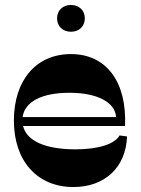

<svg xmlns="http://www.w3.org/2000/svg" viewBox="-20 -746 568 774"><path d="M276 8C403 8 488 -72 492 -196L462 -200C442 -165 377 -144 284 -144C163 -144 87 -178 73 -238H484C492 -414 410 -528 266 -528C126 -528 36 -423 36 -260C36 -97 130 8 276 8ZM71 -274C80 -336 148 -372 260 -372C372 -372 444 -334 448 -274ZM210 -672C210 -640 233 -618 266 -618C299 -618 322 -640 322 -672C322 -704 299 -726 266 -726C233 -726 210 -704 210 -672Z"/></svg>

Font: Ribes
Style: Bold
Weight: 900
Designer: Luigi Gorlero
Foundry: Collletttivo
Version: Version 2.100;Glyphs 3.1.2 (3151)